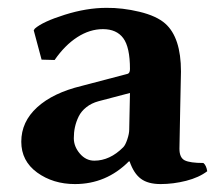

<svg xmlns="http://www.w3.org/2000/svg" viewBox="-20 -459 556 489"><path d="M311 -222.2 309.1 -128.9C309.1 -122.1 307.5 -113.8 304.2 -104C300.9 -94.2 297.5 -87.6 293.9 -84C271.2 -61.2 246.6 -49.8 220.2 -49.8C205.9 -49.8 193.6 -55.8 183.3 -67.9C173.1 -79.9 168 -92.9 168 -106.9C168 -116.7 168.9 -126.1 170.9 -135.3C172.9 -144.4 176 -153.4 180.4 -162.4C184.8 -171.3 191.3 -179.2 200 -186C208.6 -192.9 218.9 -197.9 231 -201.2ZM437 -80.1C437 -91.1 437.7 -126.1 439 -185.1C440.3 -244 440.9 -274.6 440.9 -276.9C440.9 -334.5 427.6 -375.2 400.9 -398.9C386.2 -411.9 364.3 -422 335.2 -429C306.1 -436 278 -439.3 251 -439C217.4 -439 182 -433.1 144.8 -421.4C107.5 -409.7 82.2 -397.9 68.8 -386.2L65.9 -381.8L85.9 -307.1L119.1 -306.2C136.4 -331.2 155.6 -350.6 176.8 -364.3C197.9 -377.9 219.7 -384.8 242.2 -384.8C265.3 -384.8 282.6 -377.1 293.9 -361.8C305.3 -346.5 311 -320.3 311 -283.2C311 -276.4 309.1 -272.3 305.2 -271L188 -240.2C139.5 -228.5 101.7 -210.4 74.7 -185.8C47.7 -161.2 34.2 -132 34.2 -98.1C34.2 -65.3 47.7 -39.1 74.7 -19.5C101.7 0 133.8 9.8 170.9 9.8C224 9.8 269.7 -9.4 308.1 -47.9H310.1C317.2 -27.3 326.8 -12.6 338.9 -3.7C350.9 5.3 367.7 9.8 389.2 9.8C410.6 9.8 432.3 7 454.1 1.5C475.9 -4.1 493.8 -12.2 507.8 -22.9C506.2 -33 502.9 -40 498 -43.9C475.6 -43.9 459.8 -46.1 450.7 -50.5C441.6 -54.9 437 -64.8 437 -80.1Z"/></svg>

Font: Linux Biolinum G
Style: Bold
Weight: 700
Designer: Philipp H. Poll
Foundry: Philipp H. Poll
Version: Version 1.1.0